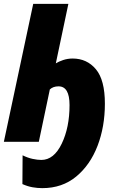

<svg xmlns="http://www.w3.org/2000/svg" viewBox="-20 -734 618 994"><path d="M523 -197Q523 -320 476.5 -375.5Q430 -431 356 -431Q330 -431 306.5 -423Q283 -415 269 -406L334 -714H152L0 0H181L238 -271Q255 -287 283 -287Q340 -287 340 -190Q340 -74 299.5 10Q259 94 194 94Q174 94 148.5 88.5Q123 83 97 70L96 219Q123 231 148.5 235.5Q174 240 199 240Q302 240 374.5 180Q447 120 485 21Q523 -78 523 -197Z"/></svg>

Font: Noto Sans Display SemiCondensed Black
Style: Italic
Weight: 900
Width: 4
Designer: Monotype Design team
Foundry: Monotype Imaging Inc.
Version: 1.000